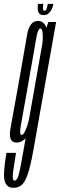

<svg xmlns="http://www.w3.org/2000/svg" viewBox="-75 -710 300 960"><path d="M-8.5 229Q15.5 229 32 216Q48.5 203 62.8 163.5Q77 124 91 45.5L205.5 -600H167L144.5 -535.5L42 45Q24.5 147 16.5 170Q8.5 193 -1.5 193Q-9 193 -10.8 182Q-12.5 171 -8.5 141.5Q-4.5 112 5 54.5H-43Q-61.5 164.5 -51.2 196.8Q-41 229 -8.5 229ZM7.5 3Q34.5 3 58.8 -23.8Q83 -50.5 91 -97.5L72 -125Q66.5 -92.5 54.8 -63.8Q43 -35 33 -35Q20.5 -35 29.5 -84.2Q38.5 -133.5 68 -301Q98 -469 106.2 -518.2Q114.5 -567.5 127 -567.5Q137 -567.5 138.5 -539Q140 -510.5 135 -479L161.5 -502.5Q169 -545 155.5 -575.2Q142 -605.5 115 -605.5Q72.5 -605.5 60.5 -536Q48.5 -466.5 19.5 -301Q-10.5 -136.5 -22.8 -66.8Q-35 3 7.5 3ZM143 -634.5Q157 -634.5 166.5 -642Q176 -649.5 182.8 -662Q189.5 -674.5 191.5 -690.5H164Q161.5 -677.5 159.5 -670Q157.5 -662.5 154.5 -659.2Q151.5 -656 146.5 -656Q143.5 -656 141.8 -659.5Q140 -663 139.8 -670Q139.5 -677 142 -690.5H115Q112.5 -674.5 113.8 -662Q115 -649.5 122 -642Q129 -634.5 143 -634.5Z"/></svg>

Font: Anybody UltraCondensed Light
Style: Italic
Weight: 300
Width: 1
Italic angle: -10°
Version: Version 1.113;gftools[0.9.25]